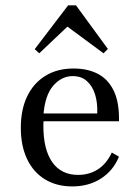

<svg xmlns="http://www.w3.org/2000/svg" viewBox="-20 -681 521 713"><path d="M248.4 11.3Q190.3 11.3 147.2 -14.9Q104 -41.1 80.6 -90.3Q57.3 -139.5 57.3 -206.5Q57.3 -274.2 81 -323.4Q104.8 -372.6 148.8 -399.6Q192.7 -426.6 253.2 -426.6Q305.6 -426.6 344 -406.5Q382.3 -386.3 402.8 -343.1Q423.4 -300 421.8 -230.6H108.9L108.1 -259.7H341.1Q342.7 -299.2 333.1 -330.2Q323.4 -361.3 302.8 -379.8Q282.3 -398.4 250 -398.4Q208.9 -398.4 177.8 -362.9Q146.8 -327.4 141.1 -252.4L142.7 -250.8Q141.9 -241.9 141.5 -232.3Q141.1 -222.6 141.1 -212.1Q141.1 -125.8 174.2 -78.6Q207.3 -31.5 270.2 -31.5Q310.5 -31.5 342.7 -51.6Q375 -71.8 395.2 -114.5L421.8 -99.2Q400.8 -47.6 355.2 -18.1Q309.7 11.3 248.4 11.3ZM125.8 -483.1 108.9 -498.4 233.1 -661.3H262.1L380.6 -499.2L364.5 -483.1L210.5 -596.8L249.2 -600Z"/></svg>

Font: Playfair 5pt SemiExpanded Light
Style: Regular
Weight: 400
Version: Version 2.203